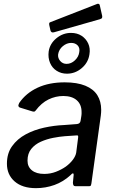

<svg xmlns="http://www.w3.org/2000/svg" viewBox="-20 -968 592 998"><path d="M347 -58Q309 -23 263 -6.5Q217 10 167 10Q96 10 56 -25Q16 -60 16 -117Q16 -171 43 -208.5Q70 -246 113.5 -269.5Q157 -293 209.5 -304.5Q262 -316 312 -318L378 -323Q397 -324 399 -341L403 -366Q404 -371 404 -376Q404 -381 404 -386Q404 -425 379 -447Q354 -469 309 -469Q269 -469 232 -451Q195 -433 165 -393Q162 -389 158.5 -388Q155 -387 148 -389L83 -409Q78 -411 76 -416Q74 -421 80 -433Q115 -484 175 -512Q235 -540 316 -540Q381 -540 423.5 -522.5Q466 -505 486 -473Q506 -441 506 -397Q506 -390 505.5 -382.5Q505 -375 504 -367L455 -14Q453 -4 451 -2Q449 0 440 0H373Q365 0 362 -5Q359 -10 359 -19L363 -60Q362 -75 347 -58ZM386 -252Q387 -260 385.5 -262.5Q384 -265 376 -264L317 -260Q290 -258 256.5 -251.5Q223 -245 192.5 -231.5Q162 -218 142.5 -194Q123 -170 123 -133Q123 -101 146 -82.5Q169 -64 210 -64Q242 -64 270.5 -75Q299 -86 322 -102Q345 -119 359 -138Q373 -157 376 -174ZM445 -686Q439 -643 405 -614Q371 -585 328 -585Q298 -585 274.5 -600Q251 -615 240 -641.5Q229 -668 233 -700Q239 -741 273 -769Q307 -797 349 -797Q381 -797 404 -782Q427 -767 438.5 -742Q450 -717 445 -686ZM392 -697Q396 -719 383.5 -732Q371 -745 350 -745Q327 -745 306.5 -728Q286 -711 282 -685Q280 -666 293 -651Q306 -636 326 -636Q350 -636 369.5 -654.5Q389 -673 392 -697ZM499 -939 511 -886Q512 -880 510.5 -875.5Q509 -871 499 -868L260 -800Q252 -798 247.5 -801.5Q243 -805 242 -811L236 -838Q234 -850 240 -852L486 -948Q490 -949 494 -947.5Q498 -946 499 -939Z"/></svg>

Font: Libre Franklin Medium
Style: Italic
Weight: 500
Italic angle: -8°
Designer: Pablo Impallari, Rodrigo Fuenzalida, Nhung Nguyen
Foundry: Impallari Type
Version: Version 3.000